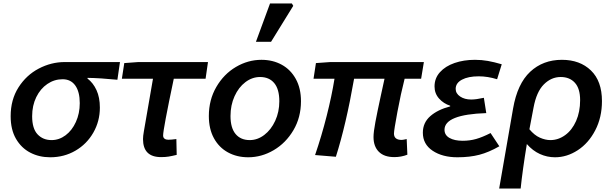

<svg xmlns="http://www.w3.org/2000/svg" viewBox="-20 -902 3568 1117"><path d="M42 -226Q42 -322 87.5 -393.5Q133 -465 205.5 -503Q278 -541 357 -541H678L663 -438Q562 -448 489 -449V-445Q522 -420 541.5 -377.5Q561 -335 561 -276Q561 -197 523 -130.5Q485 -64 419 -25.5Q353 13 272 13Q208 13 156 -14Q104 -41 73 -94.5Q42 -148 42 -226ZM444 -302Q444 -368 418 -404.5Q392 -441 344 -441Q296 -441 255.5 -413.5Q215 -386 191 -337Q167 -288 167 -226Q167 -154 198.5 -120.5Q230 -87 280 -87Q324 -87 361.5 -115Q399 -143 421.5 -192.5Q444 -242 444 -302Z M812 -93Q812 -110 817 -138L870 -444H689L703 -535L785 -541H1190L1176 -444H991Q929 -150 929 -114Q929 -101 937.5 -95Q946 -89 959 -89Q976 -89 1006 -93L1008 -1Q979 6 960.5 9Q942 12 917 12Q812 12 812 -93Z M1195 -227Q1195 -321 1238.5 -396Q1282 -471 1352.5 -512.5Q1423 -554 1501 -554Q1567 -554 1619 -525.5Q1671 -497 1701 -442.5Q1731 -388 1731 -313Q1731 -219 1687 -144.5Q1643 -70 1572.5 -28.5Q1502 13 1424 13Q1358 13 1306 -15.5Q1254 -44 1224.5 -98Q1195 -152 1195 -227ZM1605 -313Q1605 -383 1575.5 -418.5Q1546 -454 1493 -454Q1447 -454 1407.5 -424Q1368 -394 1344.5 -342Q1321 -290 1321 -227Q1321 -158 1350.5 -122.5Q1380 -87 1433 -87Q1478 -87 1517.5 -117Q1557 -147 1581 -199Q1605 -251 1605 -313ZM1551 -882H1678L1686 -868L1557 -659H1469Z M2153 -105Q2153 -134 2164 -192.5Q2175 -251 2195 -343Q2212 -418 2217 -444H2040Q1993 -175 1934 10L1813 0Q1851 -111 1880.5 -227.5Q1910 -344 1926 -444H1804L1818 -535L1902 -541H2446L2430 -444H2334Q2312 -358 2292 -251Q2272 -144 2272 -125Q2272 -88 2317 -88Q2324 -88 2346 -93L2350 -2Q2314 12 2274 12Q2215 12 2184 -19Q2153 -50 2153 -105Z M2440 -130Q2440 -188 2483 -226Q2526 -264 2599 -283V-287Q2561 -299 2534.5 -328.5Q2508 -358 2508 -399Q2508 -447 2539.5 -482Q2571 -517 2624.5 -535.5Q2678 -554 2743 -554Q2782 -554 2818.5 -547.5Q2855 -541 2899 -528L2872 -441Q2817 -458 2765 -458Q2704 -458 2667.5 -438.5Q2631 -419 2631 -385Q2631 -358 2657 -340.5Q2683 -323 2721 -323Q2750 -323 2795 -333L2809 -244Q2566 -236 2566 -147Q2566 -116 2595 -99.5Q2624 -83 2672 -83Q2713 -83 2750 -93.5Q2787 -104 2834 -128L2885 -51Q2824 -16 2768.5 -1.5Q2713 13 2641 13Q2554 13 2497 -25Q2440 -63 2440 -130Z M3249 -554Q3354 -554 3418 -492Q3482 -430 3482 -314Q3482 -219 3443 -144Q3404 -69 3341 -28Q3278 13 3209 13Q3163 13 3121 -6Q3079 -25 3045 -64Q3020 88 3009 195H2884L2965 -271Q2990 -415 3064.5 -484.5Q3139 -554 3249 -554ZM3355 -319Q3355 -387 3324.5 -420.5Q3294 -454 3242 -454Q3187 -454 3144 -411Q3101 -368 3084 -276L3060 -150Q3089 -115 3121 -101Q3153 -87 3182 -87Q3228 -87 3268 -116Q3308 -145 3331.5 -198Q3355 -251 3355 -319Z"/></svg>

Font: Nebula Sans Semibold
Style: Regular
Weight: 600
Italic angle: -9°
Designer: Paul D. Hunt for Adobe (as Source Sans)
Foundry: Nebula Entertainment & Broadcasting LLC
Version: Version 1.010